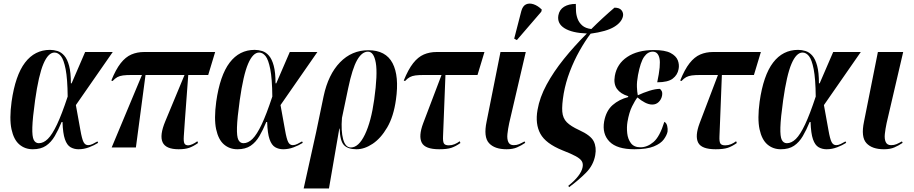

<svg xmlns="http://www.w3.org/2000/svg" viewBox="-20 -828 5134 1078"><path d="M164 10Q120 10 88.5 -17Q57 -44 44.5 -102.5Q32 -161 45 -257Q66 -405 120.5 -476.5Q175 -548 261 -548Q282 -548 303 -541.5Q324 -535 341 -515.5Q358 -496 368 -458.5Q378 -421 378 -360H382L458 -536H613L406 -238Q423 -146 431.5 -97Q440 -48 449 -30.5Q458 -13 475 -13Q487 -13 501 -20Q515 -27 527 -34L531 -26Q509 -12 480 -1Q451 10 421 10Q396 10 376 -1.5Q356 -13 344.5 -46Q333 -79 331 -143H326Q308 -99 287.5 -64Q267 -29 238 -9.5Q209 10 164 10ZM198 -24Q224 -24 248.5 -48Q273 -72 300 -129Q327 -186 360 -286Q359 -386 348.5 -439.5Q338 -493 322 -513Q306 -533 286 -533Q251 -533 224 -470Q197 -407 177 -265Q163 -165 161.5 -113Q160 -61 169.5 -42.5Q179 -24 198 -24Z M607 0 777 -407H720Q689 -407 670.5 -404.5Q652 -402 639 -395Q626 -388 612 -373L605 -376Q630 -438 657.5 -473Q685 -508 717.5 -522Q750 -536 789 -536H1188L1149 -407H1037L1018 -151Q1014 -93 1012 -63Q1010 -33 1015.5 -22.5Q1021 -12 1037 -12Q1046 -12 1060.5 -18.5Q1075 -25 1088 -35L1092 -25Q1065 -6 1042 2Q1019 10 983 10Q911 10 893 -29Q875 -68 908 -147L1016 -407H797L743 0Z M1313 10Q1269 10 1237.5 -17Q1206 -44 1193.5 -102.5Q1181 -161 1194 -257Q1215 -405 1269.5 -476.5Q1324 -548 1410 -548Q1431 -548 1452 -541.5Q1473 -535 1490 -515.5Q1507 -496 1517 -458.5Q1527 -421 1527 -360H1531L1607 -536H1762L1555 -238Q1572 -146 1580.5 -97Q1589 -48 1598 -30.5Q1607 -13 1624 -13Q1636 -13 1650 -20Q1664 -27 1676 -34L1680 -26Q1658 -12 1629 -1Q1600 10 1570 10Q1545 10 1525 -1.5Q1505 -13 1493.5 -46Q1482 -79 1480 -143H1475Q1457 -99 1436.5 -64Q1416 -29 1387 -9.5Q1358 10 1313 10ZM1347 -24Q1373 -24 1397.5 -48Q1422 -72 1449 -129Q1476 -186 1509 -286Q1508 -386 1497.5 -439.5Q1487 -493 1471 -513Q1455 -533 1435 -533Q1400 -533 1373 -470Q1346 -407 1326 -265Q1312 -165 1310.5 -113Q1309 -61 1318.5 -42.5Q1328 -24 1347 -24Z M1685 230 1755 -86 1797 -288Q1823 -410 1889 -478Q1955 -546 2048 -546Q2146 -546 2184 -473.5Q2222 -401 2203 -268Q2190 -174 2154 -112.5Q2118 -51 2072 -20.5Q2026 10 1982 10Q1933 10 1911 -13.5Q1889 -37 1887 -106H1885L1827 230ZM1950 0Q1994 0 2029 -73Q2064 -146 2081 -269Q2101 -412 2090 -475Q2079 -538 2046 -538Q2012 -538 1985 -490.5Q1958 -443 1935 -333L1900 -166Q1894 -93 1906.5 -46.5Q1919 0 1950 0Z M2446 10Q2367 10 2348 -27Q2329 -64 2356 -136L2459 -407H2362Q2331 -407 2312.5 -404.5Q2294 -402 2281 -395Q2268 -388 2254 -373L2247 -376Q2272 -438 2299.5 -473Q2327 -508 2359.5 -522Q2392 -536 2431 -536H2700L2661 -407H2481L2471 -151Q2469 -93 2467.5 -63Q2466 -33 2472.5 -22.5Q2479 -12 2500 -12Q2517 -12 2532.5 -18.5Q2548 -25 2561 -35L2565 -25Q2538 -6 2514 2Q2490 10 2446 10Z M2824 10Q2757 10 2725.5 -24.5Q2694 -59 2712 -145L2790 -536H2932L2839 -137Q2832 -104 2829 -76Q2826 -48 2834 -30.5Q2842 -13 2864 -13Q2881 -13 2894 -18.5Q2907 -24 2925 -34L2929 -26Q2907 -11 2883 -0.5Q2859 10 2824 10ZM2882 -603 2867 -611 2907 -766Q2915 -795 2933.5 -803.5Q2952 -812 2976 -804Q3000 -796 3022 -774L3019 -762Z M3175 223 3171 215Q3242 158 3251 111Q3255 91 3246.5 77Q3238 63 3212.5 49Q3187 35 3138 16Q3044 -22 3014 -77Q2984 -132 2998 -211Q3010 -281 3049 -353Q3088 -425 3146 -497Q3204 -569 3275 -640Q3192 -643 3149.5 -669.5Q3107 -696 3115 -742Q3121 -774 3147 -790Q3173 -806 3213 -806Q3213 -789 3214 -766.5Q3215 -744 3223 -722.5Q3231 -701 3249 -685Q3267 -669 3300 -665Q3331 -696 3363.5 -726Q3396 -756 3430 -785Q3458 -785 3469.5 -770.5Q3481 -756 3478 -738Q3471 -703 3428 -677Q3385 -651 3296 -639Q3265 -598 3234 -543Q3203 -488 3179.5 -426.5Q3156 -365 3145 -303Q3134 -238 3137 -201Q3140 -164 3162.5 -141.5Q3185 -119 3231 -98Q3297 -68 3313.5 -34.5Q3330 -1 3322 43Q3312 100 3269.5 142.5Q3227 185 3175 223Z M3542 10Q3444 10 3402 -33Q3360 -76 3372 -146Q3383 -206 3419.5 -238Q3456 -270 3507 -283V-288Q3464 -301 3444 -329Q3424 -357 3432 -402Q3444 -470 3502 -508.5Q3560 -547 3651 -547Q3714 -547 3745 -530.5Q3776 -514 3785.5 -489.5Q3795 -465 3790 -440Q3784 -407 3757 -386.5Q3730 -366 3670 -366Q3691 -464 3682.5 -501Q3674 -538 3645 -538Q3617 -538 3596.5 -509Q3576 -480 3562 -406Q3555 -368 3556 -340Q3557 -312 3561 -293Q3593 -308 3626.5 -318.5Q3660 -329 3685 -329Q3691 -325 3695.5 -316Q3700 -307 3697 -290Q3693 -270 3678.5 -255.5Q3664 -241 3642 -241Q3623 -241 3601.5 -252Q3580 -263 3559 -281Q3546 -265 3529 -231Q3512 -197 3503 -144Q3498 -114 3501.5 -80.5Q3505 -47 3522.5 -24Q3540 -1 3576 -1Q3614 -1 3649 -30.5Q3684 -60 3710 -144Q3722 -138 3726 -121Q3730 -104 3728 -89Q3724 -69 3707 -45.5Q3690 -22 3651 -6Q3612 10 3542 10Z M3998 10Q3919 10 3900 -27Q3881 -64 3908 -136L4011 -407H3914Q3883 -407 3864.5 -404.5Q3846 -402 3833 -395Q3820 -388 3806 -373L3799 -376Q3824 -438 3851.5 -473Q3879 -508 3911.5 -522Q3944 -536 3983 -536H4252L4213 -407H4033L4023 -151Q4021 -93 4019.5 -63Q4018 -33 4024.5 -22.5Q4031 -12 4052 -12Q4069 -12 4084.5 -18.5Q4100 -25 4113 -35L4117 -25Q4090 -6 4066 2Q4042 10 3998 10Z M4364 10Q4320 10 4288.5 -17Q4257 -44 4244.5 -102.5Q4232 -161 4245 -257Q4266 -405 4320.5 -476.5Q4375 -548 4461 -548Q4482 -548 4503 -541.5Q4524 -535 4541 -515.5Q4558 -496 4568 -458.5Q4578 -421 4578 -360H4582L4658 -536H4813L4606 -238Q4623 -146 4631.5 -97Q4640 -48 4649 -30.5Q4658 -13 4675 -13Q4687 -13 4701 -20Q4715 -27 4727 -34L4731 -26Q4709 -12 4680 -1Q4651 10 4621 10Q4596 10 4576 -1.5Q4556 -13 4544.5 -46Q4533 -79 4531 -143H4526Q4508 -99 4487.5 -64Q4467 -29 4438 -9.5Q4409 10 4364 10ZM4398 -24Q4424 -24 4448.5 -48Q4473 -72 4500 -129Q4527 -186 4560 -286Q4559 -386 4548.5 -439.5Q4538 -493 4522 -513Q4506 -533 4486 -533Q4451 -533 4424 -470Q4397 -407 4377 -265Q4363 -165 4361.5 -113Q4360 -61 4369.5 -42.5Q4379 -24 4398 -24Z M4943 10Q4876 10 4844.5 -24.5Q4813 -59 4831 -145L4909 -536H5051L4958 -137Q4951 -104 4948 -76Q4945 -48 4953 -30.5Q4961 -13 4983 -13Q5000 -13 5013 -18.5Q5026 -24 5044 -34L5048 -26Q5026 -11 5002 -0.5Q4978 10 4943 10Z"/></svg>

Font: Noto Serif Display ExtraCondensed
Style: Bold Italic
Weight: 700
Width: 2
Italic angle: -12°
Designer: Monotype Design Team
Foundry: Monotype Imaging Inc.
Version: Version 2.009